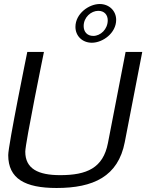

<svg xmlns="http://www.w3.org/2000/svg" viewBox="-20 -928 759 957"><path d="M21 -155C21 -37 105 9 262 9C445 9 569 -48 602 -220L689 -669H606L518 -215C494 -90 412 -55 280 -55C170 -55 106 -87 106 -172C106 -215 199 -669 199 -669H116C116 -669 21 -204 21 -155ZM356 -794C356 -749 390 -715 438 -715C492 -715 559 -763 559 -829C559 -874 524 -908 477 -908C423 -908 356 -860 356 -794ZM397 -798C397 -842 434 -874 470 -874C500 -874 517 -854 517 -827C517 -782 481 -749 445 -749C414 -749 397 -770 397 -798Z"/></svg>

Font: KpSans
Style: Italic
Weight: 400
Italic angle: -11°
Version: Version 0.66